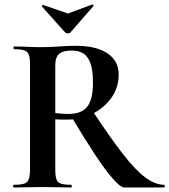

<svg xmlns="http://www.w3.org/2000/svg" viewBox="-20 -831 750 851"><path d="M530 0Q515 0 481.5 -37.5Q448 -75 401 -146Q354 -217 295 -316L387 -344Q467 -223 523.5 -150Q580 -77 624 -44.5Q668 -12 708 -12Q710 -12 710 -6Q710 0 708 0Q638 0 594 0Q550 0 530 0ZM315 -628Q407 -628 456.5 -594.5Q506 -561 506 -501Q506 -442 473 -396.5Q440 -351 388.5 -326Q337 -301 280 -301Q266 -301 251.5 -301Q237 -301 225 -302V-81Q225 -52 230 -37Q235 -22 250 -17Q265 -12 296 -12Q298 -12 298 -6Q298 0 296 0Q270 0 238 -1Q206 -2 168 -2Q132 -2 99.5 -1Q67 0 41 0Q38 0 38 -6Q38 -12 41 -12Q72 -12 87 -17Q102 -22 107.5 -37Q113 -52 113 -81V-544Q113 -573 108 -587.5Q103 -602 88 -607.5Q73 -613 42 -613Q40 -613 40 -619Q40 -625 42 -625Q68 -625 100 -623.5Q132 -622 168 -622Q201 -622 240.5 -625Q280 -628 315 -628ZM392 -463Q392 -522 380 -553Q368 -584 347 -595.5Q326 -607 299 -607Q259 -607 242 -592Q225 -577 225 -542V-330Q239 -328 255 -327Q271 -326 283 -326Q342 -326 367 -358.5Q392 -391 392 -463ZM269 -687 166 -802Q165 -805 168 -808Q171 -811 172 -809L281 -771L389 -811Q391 -812 393.5 -809Q396 -806 394 -804L292 -687Q288 -683 281 -683Q274 -683 269 -687Z"/></svg>

Font: Cormorant Infant Light
Style: Regular
Weight: 300
Designer: Christian Thalmann (Catharsis Fonts)
Foundry: Catharsis Fonts
Version: Version 4.001